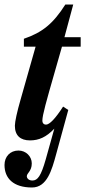

<svg xmlns="http://www.w3.org/2000/svg" viewBox="-69 -614 378 852"><path d="M289 -407V-449H217L256 -594H221C167 -509 119 -470 37 -442V-407H89L22 -171C7 -119 -3 -74 -3 -56C-3 -12 22 9 64 9C103 9 136 -5 172 -43L134 93C113 167 98 187 75 187C57 187 50 176 50 168C50 154 72 146 72 111C72 80 46 54 13 54C-24 54 -49 81 -49 118C-49 177 -10 218 73 218C140 218 161 140 180 71L234 -126L211 -141C177 -88 151 -61 135 -61C127 -61 119 -66 119 -79C119 -103 137 -166 172 -288L206 -407Z"/></svg>

Font: XITS
Style: Bold Italic
Weight: 700
Italic angle: -16.33°
Designer: MicroPress Inc., with final additions and corrections provided by Coen Hoffman, Elsevier (retired)
Version: Version 1.302